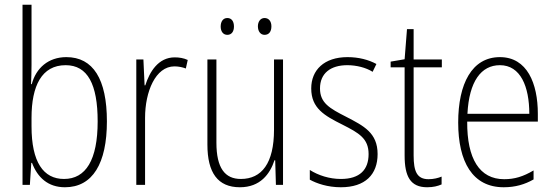

<svg xmlns="http://www.w3.org/2000/svg" viewBox="-20 -780 2338 810"><path d="M113 -506V-760H75V0H106L112 -93H115C138 -32 182 10 254 10C371 10 431 -91 431 -268C431 -446 373 -539 260 -539C184 -539 132 -493 114 -425H111C112 -448 113 -480 113 -506ZM257 -505C350 -505 392 -424 392 -268C392 -105 342 -25 250 -25C163 -25 113 -96 113 -247V-283C113 -418 156 -505 257 -505Z M717 -538C648 -538 611 -477 593 -420H590L585 -529H555V0H592V-283C592 -393 636 -500 716 -500C734 -500 751 -496 764 -491L772 -527C755 -535 736 -538 717 -538Z M911 -668C911 -648 921 -633 939 -633C957 -633 967 -647 967 -668C967 -690 957 -704 939 -704C921 -704 911 -689 911 -668ZM1068 -669C1068 -648 1079 -633 1096 -633C1115 -633 1125 -647 1125 -669C1125 -690 1114 -704 1096 -704C1079 -704 1068 -689 1068 -669ZM1174 -529H1136V-233C1136 -91 1084 -25 996 -25C929 -25 893 -71 893 -178V-529H855V-170C855 -51 899 10 992 10C1078 10 1119 -46 1138 -104H1141L1144 0H1174Z M1573 -130C1573 -220 1514 -249 1441 -287C1370 -323 1330 -346 1330 -407C1330 -471 1375 -505 1445 -505C1483 -505 1524 -495 1552 -477L1568 -510C1535 -528 1493 -539 1446 -539C1347 -539 1293 -484 1293 -407C1293 -323 1349 -292 1425 -254C1494 -219 1535 -196 1535 -130C1535 -64 1498 -25 1418 -25C1370 -25 1323 -40 1287 -63V-22C1316 -6 1362 10 1418 10C1521 10 1573 -44 1573 -130Z M1788 -24C1739 -24 1725 -57 1725 -124V-496H1844V-529H1725V-657H1697L1687 -530L1628 -520V-496H1687V-124C1687 -36 1711 10 1782 10C1808 10 1827 5 1843 -2V-35C1829 -29 1809 -24 1788 -24Z M2089 -539C1971 -539 1913 -427 1913 -263C1913 -98 1973 10 2105 10C2154 10 2194 -2 2231 -23V-61C2187 -35 2151 -24 2107 -24C2003 -24 1950 -110 1951 -267H2249V-300C2249 -428 2204 -539 2089 -539ZM2089 -505C2176 -505 2213 -415 2213 -300H1952C1959 -437 2010 -505 2089 -505Z"/></svg>

Font: Noto Sans Ethiopic Condensed ExtraLight
Style: Regular
Weight: 200
Width: 3
Designer: Monotype Design Team
Foundry: Monotype Imaging Inc.
Version: Version 2.102